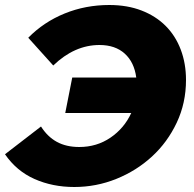

<svg xmlns="http://www.w3.org/2000/svg" viewBox="-36 -734 776 768"><path d="M253 -424H509Q501 -485 463 -519.5Q425 -554 362 -554Q262 -554 177 -472L77 -583Q139 -646 222.5 -680Q306 -714 401 -714Q473 -714 530 -692Q587 -670 626.5 -630.5Q666 -591 687 -535.5Q708 -480 708 -414Q708 -322 671 -243.5Q634 -165 572 -108Q510 -51 429.5 -18.5Q349 14 261 14Q174 14 102 -18Q30 -50 -16 -117L128 -228Q154 -187 191.5 -166.5Q229 -146 281 -146Q351 -146 406 -183.5Q461 -221 489 -282H225Z"/></svg>

Font: Argentum Sans
Style: Bold Italic
Weight: 700
Italic angle: -11°
Designer: Julieta Ulanovsky (font), Cristiano Sobral (main changes and remaster)
Foundry: Julieta Ulanovsky (font), Cristiano Sobral (main changes and remaster)
Version: Version 2.007;June 15, 2022;FontCreator 14.0.0.2814 64-bit; 